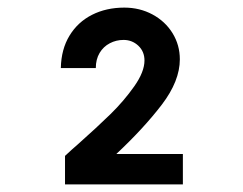

<svg xmlns="http://www.w3.org/2000/svg" viewBox="-20 -885 640 505"><path d="M186 -506.5Q235.5 -550.5 270.8 -585Q306 -619.5 333 -657.8Q360 -696 360 -726Q360 -749.5 343.8 -764.8Q327.5 -780 305 -780Q285.5 -780 268.8 -771.2Q252 -762.5 242 -745.8Q232 -729 232 -706H140Q141 -755.5 162.8 -791.2Q184.5 -827 222 -846Q259.5 -865 307 -865Q347.5 -865 381 -847Q414.5 -829 433.8 -797.8Q453 -766.5 453 -729Q453 -672 405.8 -610Q358.5 -548 286 -480H461V-400H151V-475Q168 -491 186 -506.5Z"/></svg>

Font: JuliaMono
Style: Bold
Weight: 700
Monospace: yes
Designer: cormullion
Foundry: corm
Version: Version 0.055; ttfautohint (v1.8.4)